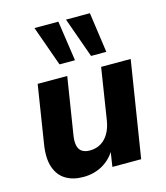

<svg xmlns="http://www.w3.org/2000/svg" viewBox="-114 -849 819 947"><g transform="rotate(-15 295.0 -375.0)"><path d="M194 11Q142 11 105 -11.5Q68 -34 52.5 -80.5Q37 -127 49 -199L95 -491H246L200 -201Q195 -170 199.5 -149Q204 -128 219 -117.5Q234 -107 260 -107Q291 -107 315.5 -121.5Q340 -136 356 -163.5Q372 -191 378 -229L419 -491H570L492 0H345L359 -92H367Q342 -43 297 -16Q252 11 194 11ZM385 -556 312 -761H434L463 -556ZM224 -556 151 -761H273L303 -556Z"/></g></svg>

Font: Nunito Sans 12pt ExtraBold
Style: Italic
Weight: 800
Italic angle: -9°
Designer: Vernon Adams
Foundry: Vernon Adams
Version: Version 3.101;gftools[0.9.27]